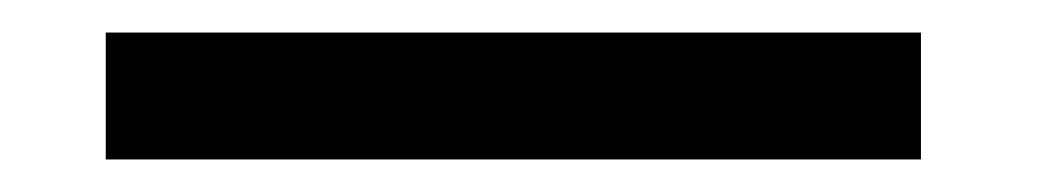

<svg xmlns="http://www.w3.org/2000/svg" viewBox="-20 48 639 118"><path d="M546 68H45V146H546Z"/></svg>

Font: Bluebird
Style: Nrw
Weight: 400
Designer: Jasper
Foundry: Cannot Into Space Fonts
Version: Version 0.98